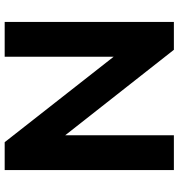

<svg xmlns="http://www.w3.org/2000/svg" viewBox="8 -752 745 800"><g transform="rotate(90 380.0 -352.5)"><path d="M72 0V-705H188L571 -218H544V-705H689V0H573L191 -487H217V0Z"/></g></svg>

Font: Mulish ExtraLight ExtraBold
Style: Regular
Weight: 800
Version: Version 3.603